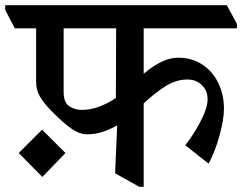

<svg xmlns="http://www.w3.org/2000/svg" viewBox="-60 -677 932 739"><path d="M0 0ZM493 -568V-393Q566 -455 625 -455Q678 -455 718 -429Q758 -403 780 -358Q802 -313 802 -258Q802 -217 785 -155.5Q768 -94 743 -47L653 -118Q683 -155 711 -208Q739 -261 739 -294Q739 -328 717 -349.5Q695 -371 661 -371Q618 -371 577.5 -345.5Q537 -320 493 -279V42H476L383 -10L391 -193H388Q364 -179 335 -169.5Q306 -160 276 -160Q245 -160 212.5 -183.5Q180 -207 140 -248Q107 -281 93 -306.5Q79 -332 79 -362V-568H-3L-40 -639V-657H813L852 -585V-568ZM255 -254Q289 -254 323 -267Q357 -280 386 -300L387 -568H185V-323Q185 -283 206 -268.5Q227 -254 256 -254ZM192 -88 103 4 12 -88 102 -178Z"/></svg>

Font: Martel
Style: Bold
Weight: 700
Designer: Dan Reynolds
Foundry: Dan Reynolds
Version: Version 1.001; ttfautohint (v1.1) -l 5 -r 5 -G 72 -x 0 -D la